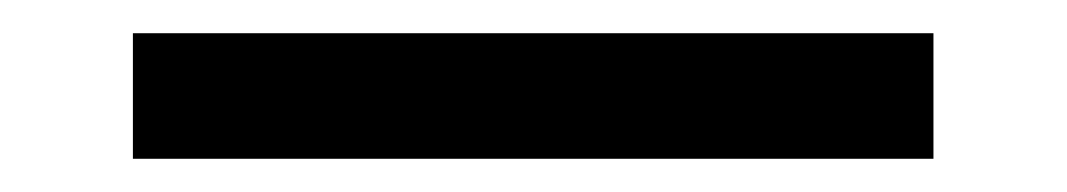

<svg xmlns="http://www.w3.org/2000/svg" viewBox="-20 5 639 115"><path d="M59.6 100.1V24.9H539.1V100.1Z"/></svg>

Font: UDEV Gothic 35
Style: Regular
Weight: 400
Version: v2.1.0; ttfautohint (v1.8.4.7-5d5b-dirty) -l 6 -r 45 -G 200 